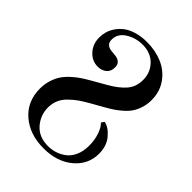

<svg xmlns="http://www.w3.org/2000/svg" viewBox="-214 -840 969 969"><g transform="rotate(45 271.0 -355.5)"><path d="M259.8 -730Q321.3 -730 371.3 -708.5Q421.4 -687 452.6 -642.8Q483.9 -598.6 483.9 -538.1Q483.9 -507.8 475.3 -481.7Q466.8 -455.6 454.3 -437Q441.9 -418.5 420.9 -400.1Q399.9 -381.8 381.8 -369.9Q363.8 -357.9 336.9 -342.8L272 -306.2Q242.7 -289.6 221.9 -274.7Q201.2 -259.8 180.9 -239.7Q160.6 -219.7 150.4 -195.6Q140.1 -171.4 140.1 -143.1Q140.1 -88.4 176.5 -46.6Q212.9 -4.9 277.8 -4.9Q304.7 -4.9 329.3 -12.9Q354 -21 375.7 -37.6Q397.5 -54.2 410.6 -84.2Q423.8 -114.3 423.8 -153.8Q423.8 -194.3 411.6 -229Q399.4 -263.7 382.8 -277.8L394 -293.9Q427.7 -287.1 457.8 -251Q487.8 -214.8 487.8 -160.2Q487.8 -83.5 427.2 -32.2Q366.7 19 270 19Q170.9 19 107.4 -35.9Q43.9 -90.8 43.9 -182.1Q43.9 -214.4 53 -242.7Q62 -271 75.7 -291.5Q89.4 -312 111.3 -332Q133.3 -352.1 153.1 -365.2Q172.9 -378.4 200.2 -394L272 -435.1Q325.7 -465.8 353.8 -499Q381.8 -532.2 381.8 -580.1Q381.8 -633.3 346.7 -669.2Q311.5 -705.1 253.9 -705.1Q205.1 -705.1 165 -679.9Q125 -654.8 125 -612.8Q125 -592.3 136.5 -582.5Q147.9 -572.8 164.3 -571.3Q180.7 -569.8 197.3 -567.9Q213.9 -565.9 225.3 -555.9Q236.8 -545.9 236.8 -524.9Q236.8 -495.6 217.8 -480.7Q198.7 -465.8 171.9 -465.8Q131.3 -465.8 102.3 -497.3Q73.2 -528.8 73.2 -576.2Q73.2 -597.2 79.1 -617.7Q85 -638.2 99.1 -658.7Q113.3 -679.2 134 -694.8Q154.8 -710.4 187.3 -720.2Q219.7 -730 259.8 -730Z"/></g></svg>

Font: Flanker Steampunk
Style: Bold
Weight: 700
Designer: Alexey Kryukov, Leonardo Di Lena
Foundry: Alexey Kryukov, Leonardo Di Lena
Version: 1.210